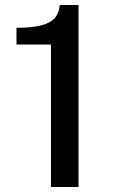

<svg xmlns="http://www.w3.org/2000/svg" viewBox="-20 -743 452 763"><path d="M182.5 0V-566H45.5V-632.5Q109.5 -632.5 146.2 -642.8Q183 -653 199.2 -673.2Q215.5 -693.5 217.5 -723H292V0Z"/></svg>

Font: Public Sans Medium
Style: Regular
Weight: 500
Designer: The Public Sans Project Authors: Dan O. Williams and USWDS (Libre Franklin designed by Pablo Impallari and Rodrigo Fuenz
Version: Version 1.007